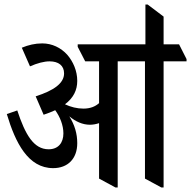

<svg xmlns="http://www.w3.org/2000/svg" viewBox="-20 -819 841 845"><path d="M214 -79C278 -79 320 -120 320 -189C320 -230 309 -269 285 -307C313 -284 343 -270 376 -270C390 -270 404 -273 416 -277V-33L488 6H498V-549H618V-33L690 6H700V-549H801V-559L768 -624H700V-746L630 -799H620V-624H322V-613L355 -549H416V-365C399 -350 377 -341 347 -341C320 -341 291 -348 266 -360C303 -388 320 -422 320 -463C320 -507 302 -548 276 -578C248 -609 209 -628 166 -628C134 -628 105 -621 76 -609L112 -527C144 -541 174 -549 198 -549C238 -549 262 -530 262 -496C262 -453 218 -421 137 -395L172 -314C191 -320 207 -327 223 -334C244 -305 259 -268 259 -232C259 -191 237 -162 194 -162C128 -162 91 -227 56 -333L10 -317C48 -190 104 -79 214 -79Z"/></svg>

Font: Noto Serif Devanagari ExtraCondensed Medium
Style: Regular
Weight: 500
Width: 2
Designer: Universal Thirst, Indian Type Foundry and the Monotype Design Team
Foundry: Monotype Imaging Inc.
Version: Version 2.004